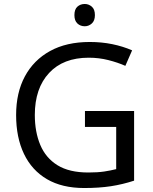

<svg xmlns="http://www.w3.org/2000/svg" viewBox="-20 -935 768 965"><path d="M407 -377H654V-27Q596 -8 537 1Q478 10 403 10Q292 10 216 -34.5Q140 -79 100.5 -161.5Q61 -244 61 -357Q61 -469 105 -551Q149 -633 231.5 -678.5Q314 -724 431 -724Q491 -724 544.5 -713Q598 -702 644 -682L610 -604Q572 -621 524.5 -633Q477 -645 426 -645Q298 -645 226.5 -568Q155 -491 155 -357Q155 -272 182.5 -206.5Q210 -141 269 -104.5Q328 -68 424 -68Q471 -68 504 -73Q537 -78 564 -85V-297H407ZM406 -915Q426 -915 441.5 -901.5Q457 -888 457 -859Q457 -831 441.5 -817Q426 -803 406 -803Q384 -803 369 -817Q354 -831 354 -859Q354 -888 369 -901.5Q384 -915 406 -915Z"/></svg>

Font: Noto Sans Tagbanwa
Style: Regular
Weight: 400
Designer: Monotype Design Team
Foundry: Monotype Imaging Inc.
Version: Version 2.001; ttfautohint (v1.8.4.7-5d5b)